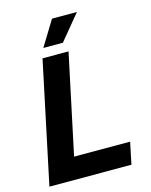

<svg xmlns="http://www.w3.org/2000/svg" viewBox="-133 -998 855 1084"><g transform="rotate(-15 295.0 -456.5)"><path d="M18.4 0 168.4 -710H320.4L178.4 -40.6L112.6 -127.8H524.4L497.8 0ZM187.8 -765.4 278.2 -912.6H423.8L302.2 -765.4Z"/></g></svg>

Font: Geist
Style: Italic
Weight: 400
Italic angle: -12°
Designer: Basement.studio, Andrés Briganti, Mateo Zaragoza
Foundry: Basement.studio, Vercel, Andrés Briganti, Guido Ferreyra, Mateo Zaragoza
Version: Version 1.500